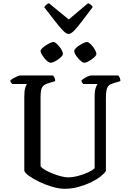

<svg xmlns="http://www.w3.org/2000/svg" viewBox="-20 -1173 804 1193"><path d="M382 0Q347 0 304.5 -12.5Q262 -25 223.5 -43.5Q185 -62 159 -81Q133 -100 131 -113V-572Q131 -609 137 -628Q143 -647 148 -651H56Q53 -655 49 -659.5Q45 -664 44 -673Q50 -679 62 -686Q74 -693 86.5 -698.5Q99 -704 105 -704H310Q314 -699 318.5 -690.5Q323 -682 323 -669L281 -656Q260 -650 249.5 -640Q239 -630 235.5 -613Q232 -596 232 -569V-140Q242 -127 263.5 -115Q285 -103 311 -93Q337 -83 361.5 -77Q386 -71 401 -71Q431 -71 465.5 -80Q500 -89 528.5 -102.5Q557 -116 568 -128V-572Q568 -608 575 -627.5Q582 -647 586 -651H497Q493 -655 490 -660Q487 -665 486 -673Q492 -679 503.5 -686.5Q515 -694 527.5 -699Q540 -704 546 -704H715Q720 -699 724 -690Q728 -681 728 -669L685 -656Q666 -651 656 -641.5Q646 -632 642 -613.5Q638 -595 638 -562V-110Q628 -95 604 -76Q580 -57 544.5 -40Q509 -23 467.5 -11.5Q426 0 382 0ZM503 -783Q496 -783 485.5 -791.5Q475 -800 464.5 -812Q454 -824 447.5 -836Q441 -848 441 -856Q441 -863 450 -872.5Q459 -882 473 -891Q487 -900 500 -906Q513 -912 520 -912Q528 -912 538 -903.5Q548 -895 557.5 -882.5Q567 -870 573 -857.5Q579 -845 579 -837Q579 -831 570.5 -822Q562 -813 549.5 -804Q537 -795 524.5 -789Q512 -783 503 -783ZM294 -783Q287 -783 276.5 -791Q266 -799 256 -811.5Q246 -824 239 -836Q232 -848 232 -856Q232 -863 241.5 -872.5Q251 -882 264.5 -891Q278 -900 291 -906Q304 -912 312 -912Q320 -912 329.5 -903.5Q339 -895 349 -883Q359 -871 365 -858.5Q371 -846 371 -838Q371 -831 362.5 -822Q354 -813 341.5 -804Q329 -795 316 -789Q303 -783 294 -783ZM406 -962Q392 -962 371.5 -983Q351 -1004 322 -1041.5Q293 -1079 255 -1128Q259 -1136 267 -1143Q275 -1150 284 -1153L407 -1052L527 -1153Q536 -1150 544.5 -1143.5Q553 -1137 556 -1129Q517 -1078 488.5 -1040Q460 -1002 440 -982Q420 -962 406 -962Z"/></svg>

Font: Texturina Medium 12pt
Style: Regular
Weight: 400
Version: Version 1.002